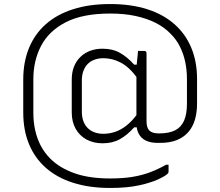

<svg xmlns="http://www.w3.org/2000/svg" viewBox="-20 -750 1090 950"><path d="M525 -730Q628 -730 708 -704.5Q788 -679 843 -630.5Q898 -582 926.5 -513.5Q955 -445 955 -359V-237Q955 -195 945 -159.5Q935 -124 913 -98Q891 -72 856.5 -57.5Q822 -43 772 -43H760Q726 -43 702.5 -54Q679 -65 667 -87Q655 -109 655 -142Q655 -166 655 -201.5Q655 -237 655 -276Q655 -315 655 -351.5Q655 -388 655 -414Q655 -415 656 -426.5Q657 -438 659 -457Q661 -476 663 -498H694Q699 -498 702 -495Q705 -492 705 -487Q705 -460 705 -417.5Q705 -375 705 -326Q705 -277 705 -230.5Q705 -184 705 -150Q705 -118 719 -104Q733 -90 765 -90H769Q816 -90 846 -105Q876 -120 890.5 -152.5Q905 -185 905 -237V-358Q905 -403 896.5 -443.5Q888 -484 870 -520Q852 -556 822 -585Q792 -616 749 -637.5Q706 -659 650.5 -671Q595 -683 525 -683Q389 -683 305.5 -640Q222 -597 183.5 -523.5Q145 -450 145 -358V-192Q145 -147 154 -106Q163 -65 181.5 -29.5Q200 6 229 35Q275 81 348 107Q421 133 525 133Q589 133 636.5 125Q684 117 723.5 102Q763 87 802 65H814V99Q814 103 813 105Q812 107 810 109Q798 121 762.5 137.5Q727 154 668 167Q609 180 525 180Q422 180 342 154.5Q262 129 207 80.5Q152 32 123.5 -37Q95 -106 95 -194V-356Q95 -443 123.5 -512.5Q152 -582 207 -630.5Q262 -679 342 -704.5Q422 -730 525 -730ZM488 -41Q443 -41 408.5 -59.5Q374 -78 354.5 -112.5Q335 -147 335 -194V-356Q335 -392 346 -420Q357 -448 377.5 -468Q398 -488 426 -498.5Q454 -509 488 -509Q537 -509 573.5 -488.5Q610 -468 644 -430H670L661 -362Q620 -418 578 -440Q536 -462 492 -462Q467 -462 447 -454.5Q427 -447 413.5 -433Q400 -419 392.5 -398.5Q385 -378 385 -352V-198Q385 -146 413.5 -117Q442 -88 492 -88Q521 -88 549.5 -97.5Q578 -107 606 -129Q634 -151 661 -188L670 -120H644Q610 -82 573.5 -61.5Q537 -41 488 -41Z"/></svg>

Font: Recursive Light
Style: Regular
Weight: 300
Version: Version 1.085